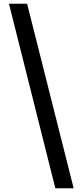

<svg xmlns="http://www.w3.org/2000/svg" viewBox="-20 -826 427 1027"><path d="M276 181 28 -806H125L374 181Z"/></svg>

Font: Noto Sans HK Thin
Style: Bold
Weight: 700
Version: Version 2.004-H2;hotconv 1.0.118;makeotfexe 2.5.65603